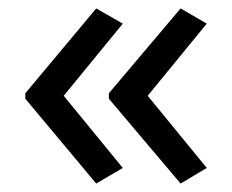

<svg xmlns="http://www.w3.org/2000/svg" viewBox="-20 -491 549 455"><path d="M40 -270 208 -471 271 -435 131 -264 271 -93 208 -56 40 -257ZM238 -270 408 -471 470 -435 330 -264 470 -93 408 -56 238 -257Z"/></svg>

Font: Noto Sans Chorasmian
Style: Regular
Weight: 400
Designer: Federico Parra Barrios
Foundry: Google LLC
Version: Version 1.004; ttfautohint (v1.8.4.7-5d5b)